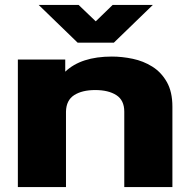

<svg xmlns="http://www.w3.org/2000/svg" viewBox="-20 -754 762 774"><path d="M52 0V-514H243V-465Q307 -526 431 -526Q472 -526 515 -517Q558 -508 594 -485.5Q630 -463 652.5 -423.5Q675 -384 675 -324V0H481V-304Q481 -350 449 -370.5Q417 -391 364 -391Q311 -391 279 -370.5Q247 -350 246 -304V0ZM293 -582 136 -734H297L366 -668L434 -734H596L439 -582Z"/></svg>

Font: Special Gothic Extended Bold
Style: Regular
Weight: 700
Width: 7
Designer: Alistair McCready
Foundry: Monolith
Version: Version 1.000; ttfautohint (v1.8.4.7-5d5b)